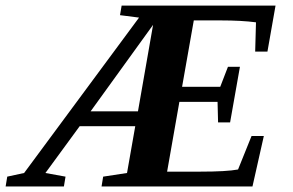

<svg xmlns="http://www.w3.org/2000/svg" viewBox="-99 -675 1062 695"><path d="M404.3 -611.3 335.4 -620.1 341.3 -654.8H898.4L869.1 -488.3H824.7L827.6 -594.2Q774.9 -601.1 700.2 -601.1H602.5L560.1 -360.8H698.2L726.1 -433.1H769.5L733.9 -231.9H690.4L688.5 -306.2H550.3L505.9 -53.7H625.5Q721.2 -53.7 762.7 -61.5L811.5 -182.6H856L814.9 0H268.6L274.4 -35.6L360.8 -48.8L390.6 -218.3H189.5L65.4 -48.8L138.2 -35.6L132.3 0H-78.6L-72.8 -35.6L-11.7 -48.8ZM400.4 -272 455.1 -585 229 -272Z"/></svg>

Font: Tinos
Style: Bold Italic
Weight: 700
Italic angle: -16.333°
Designer: Steve Matteson
Foundry: Monotype Imaging Inc.
Version: Version 1.23